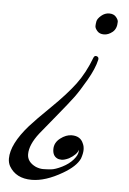

<svg xmlns="http://www.w3.org/2000/svg" viewBox="-50 -374 496 738"><g transform="rotate(5 198.0 -4.5)"><path d="M114 147Q78 193 78 230Q78 260 112 276Q127 282 140 282Q153 282 170 280.5Q187 279 213 266Q239 253 255 234.5Q271 216 271 201Q271 198 271 196Q266 215 236 232Q219 240 208 240Q197 240 190 236Q173 227 173 202Q173 177 195 160Q217 143 239 143Q273 143 284 171Q289 181 289 195Q289 209 282 229Q268 260 218 289Q153 327 100 327Q39 327 13 282Q6 269 6 253Q6 197 72 122Q95 96 151 41.5Q207 -13 240 -57Q273 -101 296 -162Q300 -171 308.5 -168Q317 -165 315 -155Q307 -120 281 -75Q255 -30 237 -5.5Q219 19 170 78.5Q121 138 114 147ZM377 -307Q377 -280 361 -267Q345 -254 328 -254Q311 -254 302 -264.5Q293 -275 293 -283Q293 -291 295 -301.5Q297 -312 311 -324Q325 -336 342 -336Q359 -336 368 -325.5Q377 -315 377 -307Z"/></g></svg>

Font: Great Vibes
Style: Regular
Weight: 400
Designer: Robert E. Leuschke
Foundry: Robert E. Leuschke
Version: Version 1.001